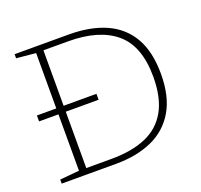

<svg xmlns="http://www.w3.org/2000/svg" viewBox="-122 -836 1021 973"><g transform="rotate(-20 389.0 -349.0)"><path d="M51 -335.5V-367.5H372V-335.5ZM672.5 -351Q672.5 -516 583.8 -591.2Q495 -666.5 327.5 -666.5H166L168.5 -698H343Q459.5 -698 542.8 -660.8Q626 -623.5 670 -547Q714 -470.5 714 -351Q714 -230 668.2 -152.2Q622.5 -74.5 539.2 -37.2Q456 0 344 0H168.5L166 -31.5H331Q440.5 -31.5 516.8 -64Q593 -96.5 632.8 -167.2Q672.5 -238 672.5 -351ZM51 0V-22L155.5 -31.5V-666L51 -676V-698H195V0Z"/></g></svg>

Font: Newsreader 9pt ExtraLight
Style: Regular
Weight: 250
Designer: Hugues Gentile
Foundry: Production Type
Version: Version 1.003